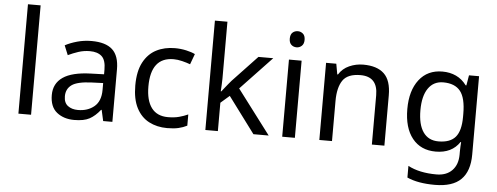

<svg xmlns="http://www.w3.org/2000/svg" viewBox="-59 -925 3442 1329"><g transform="rotate(5 1662.0 -260.0)"><path d="M173 0H85V-760H173Z M546 -545Q644 -545 691 -502Q738 -459 738 -365V0H674L657 -76H653Q618 -32 579.5 -11Q541 10 473 10Q400 10 352 -28.5Q304 -67 304 -149Q304 -229 367 -272.5Q430 -316 561 -320L652 -323V-355Q652 -422 623 -448Q594 -474 541 -474Q499 -474 461 -461.5Q423 -449 390 -433L363 -499Q398 -518 446 -531.5Q494 -545 546 -545ZM572 -259Q472 -255 433.5 -227Q395 -199 395 -148Q395 -103 422.5 -82Q450 -61 493 -61Q561 -61 606 -98.5Q651 -136 651 -214V-262Z M1119 10Q1048 10 992.5 -19Q937 -48 905.5 -109Q874 -170 874 -265Q874 -364 907 -426Q940 -488 996.5 -517Q1053 -546 1125 -546Q1166 -546 1204 -537.5Q1242 -529 1266 -517L1239 -444Q1215 -453 1183 -461Q1151 -469 1123 -469Q965 -469 965 -266Q965 -169 1003.5 -117.5Q1042 -66 1118 -66Q1162 -66 1195.5 -75Q1229 -84 1257 -97V-19Q1230 -5 1197.5 2.5Q1165 10 1119 10Z M1471 -363Q1471 -347 1469.5 -321Q1468 -295 1467 -276H1471Q1477 -284 1489 -299Q1501 -314 1513.5 -329.5Q1526 -345 1535 -355L1706 -536H1809L1592 -307L1824 0H1718L1532 -250L1471 -197V0H1384V-760H1471Z M1963 -737Q1983 -737 1998.5 -723.5Q2014 -710 2014 -681Q2014 -653 1998.5 -639Q1983 -625 1963 -625Q1941 -625 1926 -639Q1911 -653 1911 -681Q1911 -710 1926 -723.5Q1941 -737 1963 -737ZM2006 -536V0H1918V-536Z M2434 -546Q2530 -546 2579 -499.5Q2628 -453 2628 -349V0H2541V-343Q2541 -472 2421 -472Q2332 -472 2298 -422Q2264 -372 2264 -278V0H2176V-536H2247L2260 -463H2265Q2291 -505 2337 -525.5Q2383 -546 2434 -546Z M2984 -546Q3037 -546 3079.5 -526Q3122 -506 3152 -465H3157L3169 -536H3239V9Q3239 124 3180.5 182Q3122 240 2999 240Q2881 240 2806 206V125Q2885 167 3004 167Q3073 167 3112.5 126.5Q3152 86 3152 16V-5Q3152 -17 3153 -39.5Q3154 -62 3155 -71H3151Q3097 10 2985 10Q2881 10 2822.5 -63Q2764 -136 2764 -267Q2764 -395 2822.5 -470.5Q2881 -546 2984 -546ZM2996 -472Q2929 -472 2892 -418.5Q2855 -365 2855 -266Q2855 -167 2891.5 -114.5Q2928 -62 2998 -62Q3079 -62 3116 -105.5Q3153 -149 3153 -246V-267Q3153 -377 3115 -424.5Q3077 -472 2996 -472Z"/></g></svg>

Font: Noto Sans Gunjala Gondi Semibold
Style: Regular
Weight: 600
Designer: Ek Type
Foundry: Ek Type
Version: Version 1.004; ttfautohint (v1.8.4.7-5d5b)